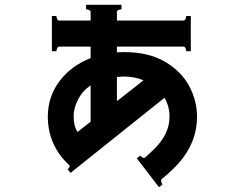

<svg xmlns="http://www.w3.org/2000/svg" viewBox="-20 -671 1040 803"><path d="M804 -183Q804 -55 695 44Q680 59 657 77Q654 80 654 84Q654 94 660 100L645 112L552 -9L567 -20Q571 -15 577 -12Q583 -9 587 -12L619 -42Q689 -107 689 -183Q689 -226 668 -262L275 52L263 37Q268 33 270.5 27.5Q273 22 269 19Q225 -21 202.5 -72.5Q180 -124 180 -183Q180 -266 228 -330.5Q276 -395 359 -428V-476H227Q222 -476 219 -469.5Q216 -463 216 -457H197V-604H216Q216 -598 219 -591.5Q222 -585 227 -585H359V-621Q359 -626 352.5 -629Q346 -632 340 -632V-651H488V-632Q482 -632 475.5 -629Q469 -626 469 -621V-585H748Q753 -585 756 -591.5Q759 -598 759 -604H778V-457H759Q759 -463 756 -469.5Q753 -476 748 -476H469V-452Q479 -453 501 -453Q601 -453 669.5 -413Q738 -373 771 -311.5Q804 -250 804 -183ZM469 -248 580 -335Q544 -351 495 -351Q487 -351 469 -349ZM359 -162V-314Q324 -290 306 -254Q288 -218 288 -186Q288 -165 291.5 -149.5Q295 -134 304 -119Z"/></svg>

Font: Aoboshi One
Style: Regular
Weight: 400
Designer: IKIMOJI
Foundry: Natsumi Matsuba
Version: Version 1.000; ttfautohint (v1.8.3)